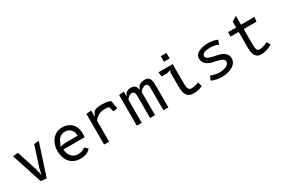

<svg xmlns="http://www.w3.org/2000/svg" viewBox="87 -1864 4375 2988"><g transform="rotate(-30 2275.0 -370.0)"><path d="M554.5 -560 369 10 266 0 87.5 -550 179 -560 298.5 -190.5 325 -74.5 350 -190.5 467 -550Z M1167 -64.5Q1151.5 -48.5 1133 -35Q1114.5 -21.5 1092 -11.8Q1069.5 -2 1042.2 3.2Q1015 8.5 981.5 8.5Q915 8.5 866.5 -15Q818 -38.5 786.5 -78Q755 -117.5 740 -168.5Q725 -219.5 725 -275Q725 -310.5 732.2 -345.2Q739.5 -380 753.2 -411.5Q767 -443 787.8 -470Q808.5 -497 835.8 -516.5Q863 -536 896.2 -547.2Q929.5 -558.5 969 -558.5Q1023 -558.5 1066.5 -541Q1110 -523.5 1140.5 -492Q1171 -460.5 1187.5 -416.2Q1204 -372 1204 -319Q1204 -303.5 1203 -285Q1202 -266.5 1200 -250H820Q820 -211.5 832 -178.8Q844 -146 864.8 -122.2Q885.5 -98.5 913.8 -85Q942 -71.5 975 -71.5Q1007 -71.5 1029.8 -76.2Q1052.5 -81 1068.2 -88Q1084 -95 1094.5 -103Q1105 -111 1112.5 -118ZM1116 -325V-347Q1116 -375.5 1104.8 -399.5Q1093.5 -423.5 1074.2 -441.2Q1055 -459 1029.8 -469Q1004.5 -479 976.5 -479Q943 -479 917.8 -468.2Q892.5 -457.5 874.5 -440.8Q856.5 -424 845.5 -404Q834.5 -384 829.5 -366L800 -309L892.5 -325Z M1495.5 -447.5 1541 -526.5Q1555 -537 1573 -543.5Q1591 -550 1610 -553.2Q1629 -556.5 1648.2 -557.5Q1667.5 -558.5 1685 -558.5Q1722.5 -558.5 1749 -555.2Q1775.5 -552 1793.8 -547Q1812 -542 1823 -536.8Q1834 -531.5 1840 -527.5L1865 -385L1790 -375L1765 -464Q1761 -465.5 1752.5 -467Q1744 -468.5 1733 -470Q1722 -471.5 1709.8 -472.5Q1697.5 -473.5 1686.5 -473.5Q1652.5 -473.5 1623.5 -465.8Q1594.5 -458 1570.5 -444.5Q1546.5 -431 1527.8 -413Q1509 -395 1495.5 -375V0H1405.5V-550L1495.5 -560Z M2082 0H1993V-550L2082 -560V-468.5Q2092.5 -488.5 2098.2 -499.8Q2104 -511 2106.8 -516.2Q2109.5 -521.5 2110.2 -522.8Q2111 -524 2111 -524Q2115.5 -528.5 2123.8 -534.5Q2132 -540.5 2144 -545.8Q2156 -551 2171.5 -554.8Q2187 -558.5 2206.5 -558.5Q2234.5 -558.5 2252.5 -551.2Q2270.5 -544 2282 -531.2Q2293.5 -518.5 2300 -500.5Q2306.5 -482.5 2312 -461.5L2343.5 -521.5Q2348.5 -526 2359.8 -532.5Q2371 -539 2385.8 -544.8Q2400.5 -550.5 2417 -554.5Q2433.5 -558.5 2449.5 -558.5Q2487.5 -558.5 2509.8 -545.8Q2532 -533 2543.2 -509Q2554.5 -485 2557.8 -451Q2561 -417 2561 -375V0H2472V-370Q2472 -397 2471.2 -417.2Q2470.5 -437.5 2465.2 -451.2Q2460 -465 2448.8 -471.8Q2437.5 -478.5 2417 -478.5Q2407 -478.5 2392.5 -472.2Q2378 -466 2363.8 -456.2Q2349.5 -446.5 2337.2 -434.2Q2325 -422 2320 -409.5Q2320 -406.5 2320.2 -399.8Q2320.5 -393 2320.8 -385.8Q2321 -378.5 2321 -372.2Q2321 -366 2321 -363.5V0H2231.5V-360Q2231.5 -387 2230.5 -409Q2229.5 -431 2224.2 -446.2Q2219 -461.5 2207.2 -470Q2195.5 -478.5 2174 -478.5Q2166 -478.5 2153.5 -474Q2141 -469.5 2127.8 -460.8Q2114.5 -452 2102.2 -439.8Q2090 -427.5 2082 -412Z M2857.5 -750H2958.5V-650H2857.5ZM2955.5 -196.5Q2955.5 -170.5 2958.8 -148.5Q2962 -126.5 2969.5 -110.5Q2977 -94.5 2989.5 -85.5Q3002 -76.5 3020.5 -76.5Q3045 -76.5 3068.2 -80.5Q3091.5 -84.5 3110 -89.8Q3128.5 -95 3140.8 -99.5Q3153 -104 3156 -105L3175.5 -28Q3172.5 -26.5 3159.5 -20.5Q3146.5 -14.5 3125.5 -8.2Q3104.5 -2 3076.5 3.2Q3048.5 8.5 3015.5 8.5Q2966.5 8.5 2936.2 -7.5Q2906 -23.5 2889 -51.8Q2872 -80 2866.2 -118.5Q2860.5 -157 2860.5 -201.5V-460L2880.5 -490L2810.5 -470H2710L2700 -550H2955.5V-250.5Z M3731 -449.5Q3721.5 -454 3708.2 -459.8Q3695 -465.5 3678.5 -470.2Q3662 -475 3642.2 -478.2Q3622.5 -481.5 3600 -481.5Q3569.5 -481.5 3540.5 -478.5Q3511.5 -475.5 3489 -467.5Q3466.5 -459.5 3452.8 -446Q3439 -432.5 3439 -411Q3439 -393 3452.5 -380.2Q3466 -367.5 3487.8 -358.2Q3509.5 -349 3537 -342.2Q3564.5 -335.5 3592.5 -329.5Q3620.5 -323.5 3646.5 -317.8Q3672.5 -312 3691.5 -305Q3713.5 -296.5 3732.8 -283.5Q3752 -270.5 3766.5 -253.2Q3781 -236 3789.2 -215.2Q3797.5 -194.5 3797.5 -170.5Q3797.5 -138 3785 -112.2Q3772.5 -86.5 3751.2 -66.8Q3730 -47 3702 -32.8Q3674 -18.5 3642.8 -9.2Q3611.5 0 3579.2 4.2Q3547 8.5 3517.5 8.5Q3500.5 8.5 3475.2 5.2Q3450 2 3423.8 -3.8Q3397.5 -9.5 3374 -17.5Q3350.5 -25.5 3337.5 -34.5L3370.5 -105.5Q3382.5 -99.5 3402 -93.5Q3421.5 -87.5 3443 -82.5Q3464.5 -77.5 3484.8 -74.5Q3505 -71.5 3518.5 -71.5Q3534 -71.5 3553.2 -73.2Q3572.5 -75 3592.8 -79.2Q3613 -83.5 3632.2 -90.8Q3651.5 -98 3666.5 -109Q3681.5 -120 3690.8 -135Q3700 -150 3700 -170Q3700 -189.5 3687 -203Q3674 -216.5 3652.5 -226Q3631 -235.5 3604.2 -242.2Q3577.5 -249 3549.5 -255Q3521.5 -261 3495.5 -267.2Q3469.5 -273.5 3450 -283Q3421.5 -296.5 3402.8 -312.2Q3384 -328 3372.8 -345.5Q3361.5 -363 3357 -382Q3352.5 -401 3352.5 -421Q3352.5 -456.5 3372.8 -482.5Q3393 -508.5 3427 -525.2Q3461 -542 3505 -550.2Q3549 -558.5 3597 -558.5Q3623 -558.5 3647.8 -555.5Q3672.5 -552.5 3694.2 -547.5Q3716 -542.5 3733 -536.2Q3750 -530 3760 -523.5Z M4185.5 -188Q4185.5 -155 4189.2 -132.8Q4193 -110.5 4200.2 -96.8Q4207.5 -83 4218.2 -77.2Q4229 -71.5 4243 -71.5Q4266.5 -71.5 4289.5 -77Q4312.5 -82.5 4332.5 -89.8Q4352.5 -97 4368 -104.2Q4383.5 -111.5 4392 -115L4426.5 -54.5Q4422 -50.5 4404.8 -40.2Q4387.5 -30 4361.2 -19Q4335 -8 4302 0.2Q4269 8.5 4233 8.5Q4188 8.5 4160.8 -8Q4133.5 -24.5 4119 -53Q4104.5 -81.5 4100 -119.2Q4095.5 -157 4095.5 -200V-470H3950V-550H4095.5V-654.5L4183 -710V-550H4425L4415 -470H4185.5Z"/></g></svg>

Font: B612 Mono
Style: Regular
Weight: 400
Version: Version 1.005